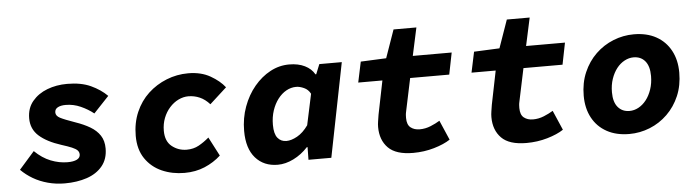

<svg xmlns="http://www.w3.org/2000/svg" viewBox="-43 -823 3687 1013"><g transform="rotate(-5 1800.0 -317.0)"><path d="M265 12Q218 12 175.5 0.5Q133 -11 98 -31.5Q63 -52 35 -80L116 -172Q156 -133 200.5 -115.5Q245 -98 289 -98Q321 -98 338.5 -107Q356 -116 356 -133Q356 -146 347.5 -155Q339 -164 319 -172.5Q299 -181 264 -192Q189 -216 148 -252.5Q107 -289 107 -346Q107 -400 137.5 -436.5Q168 -473 216.5 -491.5Q265 -510 322 -510Q396 -510 447 -486.5Q498 -463 533 -428L452 -342Q422 -366 384 -383Q346 -400 305 -400Q279 -400 263 -391.5Q247 -383 247 -365Q247 -347 269 -335.5Q291 -324 348 -304Q392 -289 425 -269.5Q458 -250 476.5 -222Q495 -194 495 -153Q495 -97 464.5 -60Q434 -23 382 -5.5Q330 12 265 12Z M899 12Q834 12 779.5 -12Q725 -36 692 -84.5Q659 -133 659 -205Q659 -274 683.5 -330.5Q708 -387 750.5 -426.5Q793 -466 848 -488Q903 -510 963 -510Q1031 -510 1080 -482Q1129 -454 1156 -419L1066 -337Q1042 -364 1013.5 -376.5Q985 -389 953 -389Q927 -389 901 -376.5Q875 -364 854 -340.5Q833 -317 821 -286Q809 -255 809 -219Q809 -163 843 -136Q877 -109 921 -109Q957 -109 985 -124.5Q1013 -140 1040 -163L1092 -63Q1055 -29 1006.5 -8.5Q958 12 899 12Z M1393 12Q1319 12 1275 -38Q1231 -88 1231 -181Q1231 -249 1253 -309Q1275 -369 1312.5 -414Q1350 -459 1397.5 -484.5Q1445 -510 1498 -510Q1546 -510 1580.5 -493Q1615 -476 1632 -446H1636L1657 -498H1776L1677 0H1556L1557 -67H1553Q1519 -30 1476.5 -9Q1434 12 1393 12ZM1449 -109Q1475 -109 1506.5 -126.5Q1538 -144 1565 -182L1600 -346Q1588 -369 1565.5 -379Q1543 -389 1525 -389Q1497 -389 1472 -375Q1447 -361 1427.5 -335.5Q1408 -310 1396.5 -275.5Q1385 -241 1385 -200Q1385 -152 1402.5 -130.5Q1420 -109 1449 -109Z M2110 12Q2019 12 1978 -29.5Q1937 -71 1937 -140Q1937 -155 1939.5 -170Q1942 -185 1945 -205L1981 -383H1853L1876 -492L2011 -498L2063 -646H2184L2152 -498H2358L2335 -383H2128L2092 -212Q2089 -199 2088.5 -191Q2088 -183 2088 -175Q2088 -139 2107 -124Q2126 -109 2155 -109Q2185 -109 2213 -120.5Q2241 -132 2262 -145L2307 -41Q2274 -19 2221 -3.5Q2168 12 2110 12Z M2710 12Q2619 12 2578 -29.5Q2537 -71 2537 -140Q2537 -155 2539.5 -170Q2542 -185 2545 -205L2581 -383H2453L2476 -492L2611 -498L2663 -646H2784L2752 -498H2958L2935 -383H2728L2692 -212Q2689 -199 2688.5 -191Q2688 -183 2688 -175Q2688 -139 2707 -124Q2726 -109 2755 -109Q2785 -109 2813 -120.5Q2841 -132 2862 -145L2907 -41Q2874 -19 2821 -3.5Q2768 12 2710 12Z M3255 12Q3186 12 3136 -15.5Q3086 -43 3059 -93Q3032 -143 3032 -210Q3032 -278 3056 -333.5Q3080 -389 3121 -428.5Q3162 -468 3214.5 -489Q3267 -510 3323 -510Q3392 -510 3441.5 -482.5Q3491 -455 3518 -405Q3545 -355 3545 -288Q3545 -220 3521.5 -165Q3498 -110 3457 -70Q3416 -30 3363.5 -9Q3311 12 3255 12ZM3266 -109Q3291 -109 3314 -121.5Q3337 -134 3355 -157Q3373 -180 3384 -212.5Q3395 -245 3395 -283Q3395 -335 3372.5 -362Q3350 -389 3311 -389Q3287 -389 3263.5 -376.5Q3240 -364 3222 -341Q3204 -318 3193 -286Q3182 -254 3182 -215Q3182 -163 3205 -136Q3228 -109 3266 -109Z"/></g></svg>

Font: Source Code Pro ExtraLight ExtraBold
Style: Italic
Weight: 800
Italic angle: -11°
Monospace: yes
Version: Version 1.016;hotconv 1.0.116;makeotfexe 2.5.65601